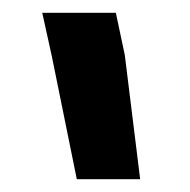

<svg xmlns="http://www.w3.org/2000/svg" viewBox="-20 -778 297 300"><path d="M100 -498 61 -690 46 -758H161L175 -692L199 -498Z"/></svg>

Font: Freesentation 7 Bold
Style: Regular
Weight: 700
Designer: glyphs from Roboto by Christian Robertson / Hangul glyphs from Noto Sans CJK(Source Han Sans) by Jang Soo-young and Kang
Foundry: PT&
Version: Version 2.001